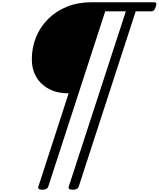

<svg xmlns="http://www.w3.org/2000/svg" viewBox="-20 -1285 1400 1695"><path d="M354 390Q310 390 319 362L586 -461H584Q487 -461 414 -499Q341 -537 301 -604.5Q261 -672 261 -761Q261 -865 298 -956.5Q335 -1048 405 -1117.5Q475 -1187 571.5 -1226Q668 -1265 786 -1265H1340Q1355 -1265 1359 -1256.5Q1363 -1248 1355 -1225Q1348 -1203 1339 -1194Q1330 -1185 1315 -1185H1178L675 362Q666 390 622 390Q578 390 587 362L1091 -1185H909L406 362Q397 390 354 390Z"/></svg>

Font: Playwrite NL
Style: Regular
Weight: 400
Designer: Veronika Burian, José Scaglione
Foundry: TypeTogether
Version: Version 1.002